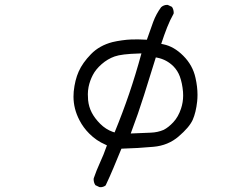

<svg xmlns="http://www.w3.org/2000/svg" viewBox="-20 -653 1040 796"><path d="M739.3 -256.8Q739.3 -229 730.5 -202.6Q719.2 -168.5 698.7 -146.5Q678.7 -125 658.7 -114.7Q633.8 -104 605 -103Q577.6 -102.1 522 -99.6Q553.7 -183.6 577.1 -258.3L626 -415L633.3 -413.6Q670.9 -405.8 698.7 -378.4Q716.8 -359.9 725.6 -335.9Q735.8 -307.6 738.8 -272Q739.3 -264.6 739.3 -256.8ZM345.2 -238.3Q344.2 -249 344.2 -262.7Q344.2 -276.4 347.2 -292.5Q352.5 -318.4 364.7 -341.8Q377 -365.7 401.6 -387.2Q426.3 -408.7 455.1 -418.9Q483.9 -429.2 555.7 -431.2L566.4 -431.6Q542 -342.3 515.6 -264.9Q489.3 -187.5 455.1 -104L447.3 -106.4Q418.5 -116.7 395.5 -139.6Q373 -162.1 360.6 -185.8Q348.1 -209.5 345.2 -238.3ZM392.1 122.6Q394 123 397.9 123Q401.9 123 407.5 121.3Q413.1 119.6 418 115.7Q435.1 79.6 450.4 43Q465.8 6.3 483.4 -36.6Q553.2 -38.6 616.2 -44.4Q677.2 -49.8 720.7 -87.4Q764.6 -125 778.8 -155.8Q792.5 -187 797.4 -232.4Q798.8 -245.6 798.8 -259.8Q798.8 -293.5 790.5 -330.1Q779.3 -382.3 739.7 -421.9Q701.2 -460.4 657.7 -469.2L648.4 -471.2Q661.1 -509.8 672.9 -539.6Q684.6 -569.3 699.7 -596.2Q700.2 -598.1 700.2 -599.6Q700.2 -613.8 692.9 -624.5L676.3 -632.3Q674.8 -632.8 673.3 -632.8Q658.7 -632.8 647.9 -623Q627.4 -595.2 615 -561.8Q602.5 -528.3 588.9 -488.3Q565.4 -489.7 553 -489.7Q540.5 -489.7 523.9 -489.3Q507.3 -488.8 486.1 -485.8Q464.8 -482.9 446.3 -478.5Q392.1 -464.4 357.2 -428.5Q322.3 -392.6 306.4 -356.9Q290.5 -321.3 285.6 -273.4Q284.7 -262.7 284.7 -252.4Q284.7 -201.7 309.6 -154.3Q325.2 -124 350.1 -99.1Q379.9 -69.3 416.5 -53.7L423.3 -50.3Q409.2 -9.8 394 22.5Q379.9 53.2 368.7 85.9Q368.2 87.9 368.2 89.8Q368.2 104 375.5 114.7Z"/></svg>

Font: NaikaiFont
Style: Light
Weight: 300
Version: Version 1.89